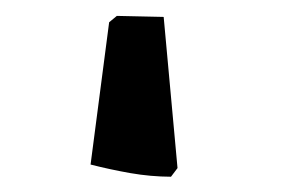

<svg xmlns="http://www.w3.org/2000/svg" viewBox="-20 11 369 244"><path d="M197.3 235.6Q171.6 235.5 145.7 231Q119.7 226.4 95.1 220.1L118.7 39.3L128.5 31.2L188 32.5L205.6 224.6Z"/></svg>

Font: Alegreya
Style: Regular
Weight: 400
Designer: Juan Pablo del Peral
Foundry: Huerta Tipografica
Version: Version 2.009